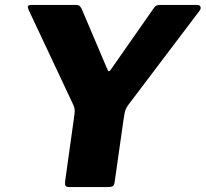

<svg xmlns="http://www.w3.org/2000/svg" viewBox="-20 -762 837 782"><path d="M782 -742Q794 -742 796.5 -734.5Q799 -727 794 -720L502 -334Q495 -325 491 -314Q487 -303 483 -274L447 -21Q445 -7 439 -3.5Q433 0 417 0H263Q250 0 247 -5Q244 -10 245 -22L283 -294Q285 -309 284 -316.5Q283 -324 279 -334L97 -721Q92 -732 94 -737Q96 -742 111 -742H288Q301 -742 306.5 -735.5Q312 -729 316 -718L418 -478Q423 -466 431 -478L605 -727Q612 -737 617.5 -739.5Q623 -742 636 -742H782Z"/></svg>

Font: Libre Franklin ExtraBold
Style: Italic
Weight: 800
Italic angle: -8°
Designer: Pablo Impallari, Rodrigo Fuenzalida, Nhung Nguyen
Foundry: Impallari Type
Version: Version 3.000